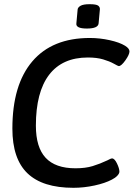

<svg xmlns="http://www.w3.org/2000/svg" viewBox="-20 -888 659 915"><path d="M39 -275Q39 -484 134 -595.5Q229 -707 408 -707Q456 -707 503 -696.5Q550 -686 576 -670Q597 -657 597 -643Q597 -628 577.5 -600.5Q558 -573 546 -573Q543 -573 522.5 -584.5Q502 -596 471.5 -605Q441 -614 399 -614Q277 -614 214 -531.5Q151 -449 151 -289Q151 -186 197.5 -136Q244 -86 340 -86Q387 -86 421.5 -96.5Q456 -107 492 -124Q508 -133 514 -133Q526 -133 537.5 -109Q549 -85 549 -70Q549 -61 539 -50.5Q529 -40 513 -32Q481 -15 430.5 -4Q380 7 330 7Q183 7 111 -62Q39 -131 39 -275ZM344 -777 350 -843Q351 -853 364 -860.5Q377 -868 407 -868Q439 -868 448 -861Q457 -854 456 -843L450 -777Q448 -752 394 -752Q340 -752 344 -777Z"/></svg>

Font: Asap-MediumItalic
Style: Italic
Weight: 500
Italic angle: -6°
Designer: Pablo Cosgaya
Foundry: Omnibus-Type
Version: Version 2.000; ttfautohint (v1.8)